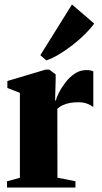

<svg xmlns="http://www.w3.org/2000/svg" viewBox="-20 -839 458 859"><path d="M11.5 0V-28L69 -43.5V-423.5L13 -445.5V-476.5L184 -527.5H200.5L229 -506.5V-482.5L226.5 -389.5H230Q232 -400.5 242.8 -422.5Q253.5 -444.5 271.5 -468.5Q289.5 -492.5 313.5 -509Q337.5 -525.5 366.5 -525.5Q378 -525.5 385.5 -523.8Q393 -522 397.5 -519.5V-360Q390 -366.5 372.8 -374Q355.5 -381.5 330.5 -381.5Q310.5 -381.5 293.2 -378.5Q276 -375.5 261.8 -369Q247.5 -362.5 236.5 -351.5L237 -44L317.5 -28V0ZM187 -569 160.5 -592 302 -819 401.5 -733.5Q383.5 -709 358 -684Q332.5 -659 303 -636.2Q273.5 -613.5 244 -595.8Q214.5 -578 188 -569Z"/></svg>

Font: Merriweather 120pt Black
Style: Regular
Weight: 900
Designer: Eben Sorkin
Foundry: Eben Sorkin
Version: Version 2.100